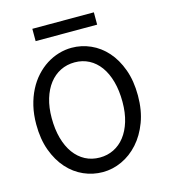

<svg xmlns="http://www.w3.org/2000/svg" viewBox="-129 -990 971 1104"><g transform="rotate(-15 356.5 -438.5)"><path d="M559.1 -349.1Q559.1 -416.5 544.2 -470.5Q529.3 -524.4 502 -562Q474.6 -599.6 436.3 -619.6Q397.9 -639.6 351.6 -639.6Q305.2 -639.6 266.6 -620.4Q228 -601.1 200.2 -565.2Q172.4 -529.3 157 -478.3Q141.6 -427.2 141.6 -363.8Q141.6 -296.9 156.5 -243.2Q171.4 -189.5 199 -151.6Q226.6 -113.8 265.1 -93.5Q303.7 -73.2 351.6 -73.2Q396.5 -73.2 434.6 -92Q472.7 -110.8 500.2 -146.2Q527.8 -181.6 543.5 -232.9Q559.1 -284.2 559.1 -349.1ZM654.3 -361.3Q654.3 -273.4 628.2 -204.1Q602.1 -134.8 558.8 -86.7Q515.6 -38.6 460.4 -13.2Q405.3 12.2 346.7 12.2Q287.6 12.2 233.4 -11.7Q179.2 -35.6 137.7 -82Q96.2 -128.4 71.3 -196Q46.4 -263.7 46.4 -351.6Q46.4 -410.2 58.3 -460.4Q70.3 -510.7 91.6 -552.2Q112.8 -593.8 142.1 -626Q171.4 -658.2 205.8 -680.2Q240.2 -702.1 278.6 -713.6Q316.9 -725.1 356.4 -725.1Q414.6 -725.1 468.5 -701.2Q522.5 -677.2 563.7 -630.9Q605 -584.5 629.6 -516.8Q654.3 -449.2 654.3 -361.3ZM167 -888.7H533.2V-815.4H167Z"/></g></svg>

Font: Andika DR AuSIL
Style: Regular
Weight: 400
Designer: Annie Olsen & Victor Gaultney
Foundry: SIL International
Version: Version 0.003